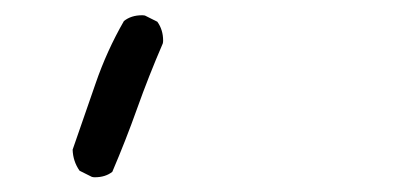

<svg xmlns="http://www.w3.org/2000/svg" viewBox="-20 -498 540 258"><path d="M107.4 -259.8Q121.6 -259.8 130.9 -267.1Q148.9 -309.1 164.3 -352.3Q179.7 -395.5 198.7 -439.5Q199.2 -441.4 199.2 -443.4Q199.2 -458 191.4 -468.8L174.8 -477.1Q172.9 -477.5 170.9 -477.5Q156.2 -477.5 146.5 -469.7Q123.5 -429.7 108.4 -385.7L77.6 -296.9Q78.1 -281.2 86.9 -268.6L103.5 -260.3Q105.5 -259.8 107.4 -259.8Z"/></svg>

Font: Bakudai
Style: ExtraLight
Weight: 200
Version: Version 1.48